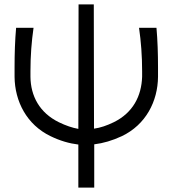

<svg xmlns="http://www.w3.org/2000/svg" viewBox="-20 -650 782 870"><path d="M336 -630 335 -66C307 -71 278 -81 247 -96C159 -139 119 -215 118 -302V-328C118 -397 123 -462 132 -524H53C48 -468 46 -408 46 -345V-302C47 -191 101 -85 209 -33C252 -12 294 0 335 5V200H407V4C448 -1 489 -13 532 -33C641 -85 695 -191 696 -302V-345C696 -408 694 -468 689 -524H610C619 -462 624 -397 624 -328V-302C621 -215 583 -139 495 -96C464 -81 435 -71 406 -67L405 -630Z"/></svg>

Font: Montserrat Z
Style: Regular
Weight: 400
Designer: Julieta Ulanovsky
Foundry: Julieta Ulanovsky
Version: Version 8.000